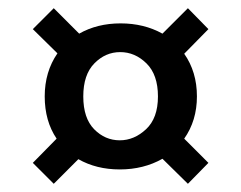

<svg xmlns="http://www.w3.org/2000/svg" viewBox="-20 -612 588 468"><path d="M274 -555Q331 -555 376 -530L438 -592L488 -541L429 -481Q460 -437 460 -377Q460 -318 429 -274L488 -215L438 -164L376 -225Q330 -199 272 -199Q215 -199 171 -224L111 -164L60 -215L118 -274Q89 -317 89 -377Q89 -437 120 -482L60 -541L111 -592L173 -530Q217 -555 274 -555ZM273 -485Q237 -485 210 -457.5Q183 -430 183 -377Q183 -324 209.5 -297Q236 -270 272 -270Q307 -270 336 -297Q365 -324 365 -377Q365 -430 337 -457.5Q309 -485 273 -485Z"/></svg>

Font: Poppins Medium
Style: Regular
Weight: 500
Designer: Ninad Kale (Devanagari), Jonny Pinhorn (Latin)
Version: Version 5.002